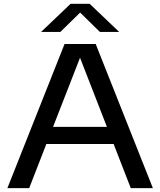

<svg xmlns="http://www.w3.org/2000/svg" viewBox="-20 -966 823 986"><path d="M651.5 0 563.5 -226.5H218L130 0H18L311.5 -740H471.5L765 0ZM252.5 -314.5H529L391 -669.5ZM592 -802H493L391.5 -901.5L290 -802H191L342.5 -946.5H440.5Z"/></svg>

Font: Encode Sans Expanded Medium
Style: Regular
Weight: 500
Width: 7
Designer: Multiple Designers
Foundry: Impallari Type
Version: Version 2.000